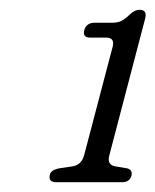

<svg xmlns="http://www.w3.org/2000/svg" viewBox="-20 -734 318 393"><path d="M164.5 -657Q148.5 -657 152.5 -672.5Q157 -687.5 174 -687.5H210Q221.5 -687.5 229 -691.5Q236.5 -695.5 246.5 -705Q256 -714 265.5 -714Q282 -714 277 -695.5L203.5 -415Q199 -396.5 216 -393.5L240 -389.5Q252 -386.5 249 -374Q245 -361 230 -361H95.5Q78.5 -361 82 -376Q84 -387 104.5 -390L128.5 -393.5Q146.5 -396.5 152 -415.5L210.5 -638Q215.5 -657 197.5 -657Z"/></svg>

Font: Fraunces 144pt SuperSoft Light
Style: Italic
Weight: 300
Italic angle: -16°
Version: Version 1.000;[b76b70a41]